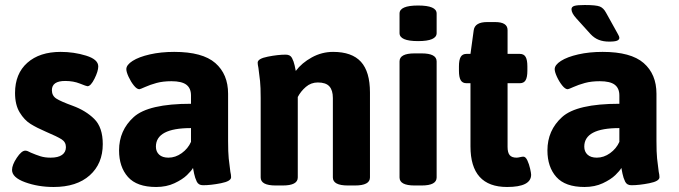

<svg xmlns="http://www.w3.org/2000/svg" viewBox="-20 -738 2707 766"><path d="M28 -60Q28 -80 47 -108.5Q66 -137 81 -137Q89 -137 103 -129Q124 -120 141.5 -114.5Q159 -109 182 -109Q212 -109 227.5 -120Q243 -131 243 -151Q243 -171 226 -182Q209 -193 162 -213Q127 -228 102 -243.5Q77 -259 58.5 -289.5Q40 -320 40 -367Q40 -444 89 -487.5Q138 -531 222 -531Q275 -531 323.5 -516Q372 -501 372 -473Q372 -454 357 -424Q342 -394 329 -394Q325 -394 299 -404.5Q273 -415 240 -415Q187 -415 187 -378Q187 -356 205 -344.5Q223 -333 270 -316Q322 -297 356 -263.5Q390 -230 390 -163Q390 -85 338 -38.5Q286 8 194 8Q132 8 80 -11Q28 -30 28 -60Z M455 -138Q455 -218 513.5 -271Q572 -324 742 -324V-357Q742 -386 723.5 -400Q705 -414 664 -414Q630 -414 604.5 -407Q579 -400 559 -391Q539 -382 536 -382Q526 -382 514 -397Q502 -412 493 -431.5Q484 -451 484 -462Q484 -479 509 -495Q534 -511 578 -521Q622 -531 675 -531Q788 -531 839 -486.5Q890 -442 890 -364V-176Q890 -130 892.5 -106Q895 -82 899 -53Q902 -40 902 -31Q902 -15 861.5 -7Q821 1 790 1Q772 1 765 -13.5Q758 -28 754.5 -45Q751 -62 750 -68Q744 -57 726 -39.5Q708 -22 676 -7Q644 8 603 8Q526 8 490.5 -32Q455 -72 455 -138ZM742 -172V-227Q602 -227 602 -153Q602 -133 615 -121Q628 -109 652 -109Q680 -109 705 -127Q730 -145 742 -172Z M1020 -30V-347Q1020 -391 1017.5 -414.5Q1015 -438 1011 -467Q1008 -481 1008 -488Q1008 -504 1048.5 -512Q1089 -520 1120 -520Q1138 -520 1145 -506.5Q1152 -493 1155.5 -477Q1159 -461 1160 -455Q1184 -487 1224 -509Q1264 -531 1309 -531Q1384 -531 1420 -491.5Q1456 -452 1456 -369V-30Q1456 2 1396 2H1368Q1308 2 1308 -30V-347Q1308 -378 1294 -393.5Q1280 -409 1248 -409Q1221 -409 1200.5 -391.5Q1180 -374 1168 -351V-30Q1168 2 1108 2H1080Q1020 2 1020 -30Z M1574 -30V-493Q1574 -525 1634 -525H1662Q1722 -525 1722 -493V-30Q1722 2 1662 2H1634Q1574 2 1574 -30ZM1574 -606V-684Q1574 -716 1648 -716Q1722 -716 1722 -684V-606Q1722 -574 1648 -574Q1574 -574 1574 -606Z M1857 -154V-406H1841Q1825 -406 1818 -418Q1811 -430 1811 -456V-473Q1811 -499 1818 -511Q1825 -523 1841 -523H1857L1870 -618Q1875 -650 1924 -650H1955Q2005 -650 2005 -618V-523H2054Q2070 -523 2077 -511Q2084 -499 2084 -473V-456Q2084 -430 2077 -418Q2070 -406 2054 -406H2005V-152Q2005 -129 2013.5 -119Q2022 -109 2041 -109Q2046 -109 2054.5 -111Q2063 -113 2068 -113Q2077 -113 2084 -98Q2091 -83 2095 -65Q2099 -47 2099 -41Q2099 8 2003 8Q1857 8 1857 -154Z M2164 -138Q2164 -218 2222.5 -271Q2281 -324 2451 -324V-357Q2451 -386 2432.5 -400Q2414 -414 2373 -414Q2339 -414 2313.5 -407Q2288 -400 2268 -391Q2248 -382 2245 -382Q2235 -382 2223 -397Q2211 -412 2202 -431.5Q2193 -451 2193 -462Q2193 -479 2218 -495Q2243 -511 2287 -521Q2331 -531 2384 -531Q2497 -531 2548 -486.5Q2599 -442 2599 -364V-176Q2599 -130 2601.5 -106Q2604 -82 2608 -53Q2611 -40 2611 -31Q2611 -15 2570.5 -7Q2530 1 2499 1Q2481 1 2474 -13.5Q2467 -28 2463.5 -45Q2460 -62 2459 -68Q2453 -57 2435 -39.5Q2417 -22 2385 -7Q2353 8 2312 8Q2235 8 2199.5 -32Q2164 -72 2164 -138ZM2451 -172V-227Q2311 -227 2311 -153Q2311 -133 2324 -121Q2337 -109 2361 -109Q2389 -109 2414 -127Q2439 -145 2451 -172ZM2336 -602 2279 -665Q2260 -686 2260 -701Q2260 -711 2271.5 -714.5Q2283 -718 2313 -718Q2358 -718 2373 -712Q2388 -706 2398 -687L2438 -615Q2441 -609 2446 -600.5Q2451 -592 2451 -587Q2451 -580 2442.5 -576Q2434 -572 2410 -572Q2387 -572 2369 -579Q2351 -586 2336 -602Z"/></svg>

Font: Asap-Bold
Style: Bold
Weight: 700
Designer: Pablo Cosgaya
Foundry: Omnibus-Type
Version: Version 2.000; ttfautohint (v1.8)